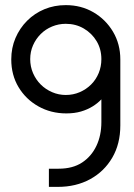

<svg xmlns="http://www.w3.org/2000/svg" viewBox="-20 -729 523 750"><path d="M237 -709Q192 -709 153.5 -693Q115 -677 86 -648Q57 -619 40.5 -580.5Q24 -542 24 -497Q24 -436 52.5 -388.5Q81 -341 130 -313.5Q179 -286 239 -286Q271 -286 296.5 -293.5Q322 -301 342 -313.5Q362 -326 376 -341V-252Q376 -200 356.5 -159Q337 -118 300.5 -94Q264 -70 209 -70H171V1H206Q277 1 332 -29Q387 -59 418.5 -113Q450 -167 450 -239V-497Q450 -557 421.5 -605Q393 -653 345 -681Q297 -709 237 -709ZM237 -636Q276 -636 307.5 -617.5Q339 -599 357.5 -568Q376 -537 376 -498Q376 -469 365.5 -443.5Q355 -418 336 -399Q317 -380 291.5 -369Q266 -358 237 -358Q209 -358 183.5 -369Q158 -380 139 -399Q120 -418 109 -443.5Q98 -469 98 -498Q98 -527 109 -552Q120 -577 139 -596Q158 -615 183.5 -625.5Q209 -636 237 -636Z"/></svg>

Font: Advent Pro Medium
Style: Regular
Weight: 500
Designer: VivaRado, Andreas Kalpakidis
Foundry: VivaRado, Andreas Kalpakidis
Version: Version 3.000